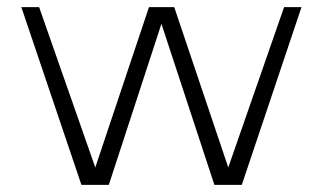

<svg xmlns="http://www.w3.org/2000/svg" viewBox="-20 -520 908 540"><path d="M828 -500 660 0H583L434 -453L286 0H209L40 -500H90L248 -49L399 -500H470L622 -49L779 -500Z"/></svg>

Font: Kulim Park ExtraLight
Style: Regular
Weight: 275
Designer: Noponies / Dale Sattler
Foundry: Noponies
Version: Version 1.000; ttfautohint (v1.8.3)